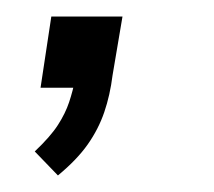

<svg xmlns="http://www.w3.org/2000/svg" viewBox="-20 -106 259 232"><path d="M50 106 22 77Q41 59 50 45Q59 31 63.5 17.5Q68 4 71 -11L91 0H29L42 -86H128L116 -15Q113 9 106 29.5Q99 50 86 68.5Q73 87 50 106Z"/></svg>

Font: Nunito Sans 12pt ExtraLight 12pt Light
Style: Italic
Weight: 300
Italic angle: -9°
Version: Version 3.101;gftools[0.9.27]